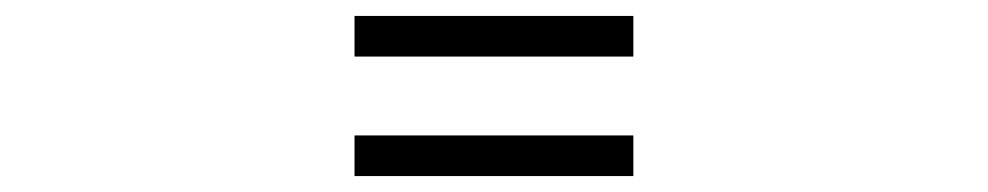

<svg xmlns="http://www.w3.org/2000/svg" viewBox="-20 -510 1240 241"><path d="M775 -439V-490H425V-439ZM775 -289V-340H425V-289Z"/></svg>

Font: CryptoKit_GRILLE 1.4
Style: Regular
Weight: 400
Monospace: yes
Designer: Oceane Juvin
Foundry: http://www.head-geneve.ch
Version: Version 1.004